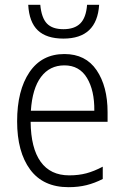

<svg xmlns="http://www.w3.org/2000/svg" viewBox="-20 -766 516 796"><path d="M426 -301V-261H107Q108 -152 148.5 -95.5Q189 -39 267 -39Q306 -39 338 -47.5Q370 -56 406 -75V-24Q373 -7 339 1.5Q305 10 264 10Q159 10 105 -63Q51 -136 51 -263Q51 -391 102 -466.5Q153 -542 247 -542Q335 -542 380.5 -475Q426 -408 426 -301ZM108 -307H371Q372 -391 340.5 -443Q309 -495 247 -495Q186 -495 150 -447Q114 -399 108 -307ZM243 -606Q173 -606 137 -640Q101 -674 97 -746H147Q152 -692 174.5 -668.5Q197 -645 243 -645Q289 -645 313 -669Q337 -693 341 -746H391Q382 -606 243 -606Z"/></svg>

Font: Noto Sans UI NarrowLight
Style: Regular
Weight: 300
Width: 4
Designer: Monotype Design Team
Foundry: Monotype Imaging Inc.
Version: Version 1.001